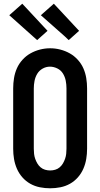

<svg xmlns="http://www.w3.org/2000/svg" viewBox="-20 -1006 540 1034"><path d="M250 8Q222 8 194.5 2.5Q167 -3 143 -16.5Q119 -30 100.5 -51Q82 -72 71 -97.5Q60 -123 55.5 -150Q51 -177 51 -205V-530Q51 -558 55.5 -585.5Q60 -613 71 -638Q82 -663 101 -684Q120 -705 144 -718.5Q168 -732 195 -739Q222 -746 250 -746Q278 -746 305 -739Q332 -732 356 -718.5Q380 -705 399 -684Q418 -663 429 -638Q440 -613 444.5 -585.5Q449 -558 449 -530V-205Q449 -177 444.5 -150Q440 -123 429 -97.5Q418 -72 399.5 -51Q381 -30 357 -16.5Q333 -3 305.5 2.5Q278 8 250 8ZM250 -88Q264 -88 277.5 -92Q291 -96 301.5 -105Q312 -114 319 -126Q326 -138 330.5 -151Q335 -164 336.5 -177.5Q338 -191 338 -205V-530Q338 -551 334 -571.5Q330 -592 319 -610Q308 -628 288.5 -637.5Q269 -647 249 -647Q228 -647 209.5 -636.5Q191 -626 180.5 -608.5Q170 -591 166 -570.5Q162 -550 162 -530V-205Q162 -191 163.5 -177.5Q165 -164 169.5 -151Q174 -138 181 -126Q188 -114 198.5 -105Q209 -96 222.5 -92Q236 -88 250 -88ZM350 -790 329 -810 200 -924 270 -986 406 -840ZM180 -790 30 -924 100 -986 236 -840Z"/></svg>

Font: Zed Mono
Style: Bold
Weight: 700
Monospace: yes
Designer: Belleve Invis
Foundry: Belleve Invis
Version: Version 1.0.0; ttfautohint (v1.8.4)